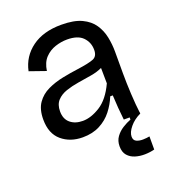

<svg xmlns="http://www.w3.org/2000/svg" viewBox="-132 -629 823 921"><g transform="rotate(-20 279.5 -169.0)"><path d="M199 13Q135 13 92 -23.5Q49 -60 49 -132Q49 -184 71 -215.5Q93 -247 129 -264Q165 -281 207 -289.5Q249 -298 288 -303Q346 -311 369.5 -320.5Q393 -330 393 -363Q393 -401 367.5 -427.5Q342 -454 287 -454Q257 -454 226.5 -444Q196 -434 173.5 -410.5Q151 -387 145 -345L62 -374Q77 -445 135 -487.5Q193 -530 285 -530Q350 -530 389 -511.5Q428 -493 448.5 -462.5Q469 -432 476.5 -395Q484 -358 484 -321V-209Q484 -162 487 -104.5Q490 -47 496 0H412Q405 -61 402 -127H389Q374 -90 349 -58Q324 -26 286.5 -6.5Q249 13 199 13ZM226 -61Q268 -61 315 -90.5Q362 -120 395 -191L394 -270Q369 -258 336 -252.5Q303 -247 268.5 -241.5Q234 -236 204.5 -226Q175 -216 156.5 -196Q138 -176 138 -141Q138 -102 162.5 -81.5Q187 -61 226 -61ZM500 185Q477 191 451 191.5Q425 192 402 185Q379 178 364 161Q349 144 349 114Q349 86 363.5 66Q378 46 399.5 32.5Q421 19 442 11V-6H496V0Q462 16 440.5 42Q419 68 419 90Q419 109 433.5 115.5Q448 122 467 121.5Q486 121 500 118Z"/></g></svg>

Font: Bricolage Grotesque 10pt
Style: Regular
Weight: 400
Designer: Mathieu Triay
Foundry: Atelier Triay
Version: Version 1.000; ttfautohint (v1.8.4.7-5d5b);gftools[0.9.32]